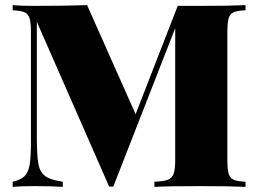

<svg xmlns="http://www.w3.org/2000/svg" viewBox="-20 -728 1005 748"><path d="M865.7 -602.1V-106Q865.7 -68.4 870.8 -51.3Q876 -34.2 890.4 -27.8Q904.8 -21.5 936.5 -20V0Q875 -2.9 759.3 -2.9Q638.7 -2.9 581.5 0V-20Q617.7 -21.5 634 -27.8Q650.4 -34.2 656.5 -51.3Q662.6 -68.4 662.6 -106V-618.2L421.4 -1H405.3L123.5 -643.1V-195.8Q123.5 -122.1 129.4 -89.8Q135.3 -57.6 155.8 -42.2Q176.3 -26.9 224.6 -20V0Q184.6 -2.9 112.3 -2.9Q59.6 -2.9 29.3 0V-20Q60.5 -26.9 75.4 -41.5Q90.3 -56.2 95.5 -86.2Q100.6 -116.2 100.6 -175.8V-602.1Q100.6 -639.6 95.2 -656.7Q89.8 -673.8 75.4 -680.2Q61 -686.5 29.3 -688V-708Q59.6 -705.1 112.3 -705.1Q232.9 -705.1 319.3 -708L508.3 -283.2L672.4 -705.1H759.3Q875 -705.1 936.5 -708V-688Q904.3 -686.5 890.1 -680.2Q876 -673.8 870.8 -657Q865.7 -640.1 865.7 -602.1Z"/></svg>

Font: TypoPRO Playfair Display SC
Style: Regular
Weight: 900
Designer: Claus Eggers Sørensen
Foundry: Claus Eggers Sørensen
Version: Version 1.004;PS 001.004;hotconv 1.0.70;makeotf.lib2.5.58329